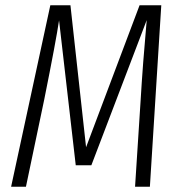

<svg xmlns="http://www.w3.org/2000/svg" viewBox="-20 -705 681 725"><path d="M546 0H490L511 -326Q519 -462 534 -629L325 -81H266L203 -628Q192 -553 147 -329L78 0H22L170 -685H246L305 -149L507 -685H589Z"/></svg>

Font: Fira Sans Extra Condensed Light
Style: Italic
Weight: 300
Width: 3
Italic angle: -8°
Designer: Carrois Corporate & Edenspiekermann AG
Foundry: Carrois Corporate GbR & Edenspiekermann AG
Version: Version 4.203